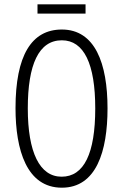

<svg xmlns="http://www.w3.org/2000/svg" viewBox="-20 -861 571 891"><path d="M377 -841H154V-798H377ZM479 -358C479 -567 421 -724 267 -724C126 -724 52 -603 52 -359C52 -165 104 10 267 10C427 10 479 -159 479 -358ZM109 -358C109 -562 160 -674 267 -674C370 -674 422 -564 422 -358C422 -149 370 -41 266 -41C164 -41 109 -154 109 -358Z"/></svg>

Font: Noto Sans Gujarati UI ExtraCondensed Light
Style: Regular
Weight: 300
Width: 2
Designer: Jelle Bosma - Monotype Design Team, Universal Thirst
Foundry: Monotype Imaging Inc.
Version: Version 2.106